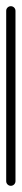

<svg xmlns="http://www.w3.org/2000/svg" viewBox="240 -310 70 620"><g transform="rotate(-90 275.0 0.0)"><path d="M0 -15C-8.3 -15 -15 -8.3 -15 0C-15 8.3 -8.3 15 0 15C183.3 15 366.7 15 550 15C558.3 15 565 8.3 565 0C565 -8.3 558.3 -15 550 -15C366.7 -15 183.3 -15 0 -15Z"/></g></svg>

Font: FRB American Cursive Just Baseline
Style: Italic
Weight: 400
Italic angle: -25°
Version: Version 2.0;Modular Font Editor K font №1